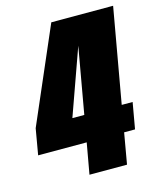

<svg xmlns="http://www.w3.org/2000/svg" viewBox="-124 -750 685 825"><g transform="rotate(-15 219.0 -337.5)"><path d="M171.5 0 196 -137.5H-20L0 -253L182.5 -675H457.5L383 -254H431.5L411 -137.5H362.5L338.5 0ZM163.5 -254H216.5L268.5 -548Z"/></g></svg>

Font: Anybody Condensed ExtraBold
Style: Italic
Weight: 800
Width: 3
Italic angle: -10°
Designer: Tyler Finck
Foundry: Etcetera Type Company
Version: Version 1.010; ttfautohint (v1.8.3) -l 8 -r 50 -G 200 -x 14 